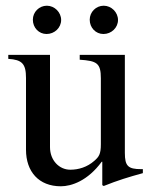

<svg xmlns="http://www.w3.org/2000/svg" viewBox="-20 -642 540 672"><path d="M480 -50H474C428 -50 417 -61 417 -107V-450H259V-433C319 -429 333 -421 333 -368V-137C333 -102 326 -93 310 -79C285 -57 255 -48 226 -48C187 -48 155 -81 155 -127V-450H9V-436C57 -433 71 -419 71 -369V-118C71 -41 116 10 193 10C230 10 287 -9 336 -76H338V6L343 9C393 -11 429 -22 480 -36ZM194 -572C194 -599 171 -622 144 -622C117 -622 95 -600 95 -573C95 -545 116 -523 143 -523C171 -523 194 -545 194 -572ZM393 -572C393 -599 370 -622 343 -622C316 -622 294 -600 294 -573C294 -545 315 -523 342 -523C370 -523 393 -545 393 -572Z"/></svg>

Font: XITS
Style: Regular
Weight: 400
Designer: MicroPress Inc., with final additions and corrections provided by Coen Hoffman, Elsevier (retired)
Version: Version 1.302